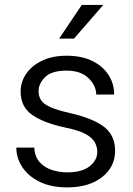

<svg xmlns="http://www.w3.org/2000/svg" viewBox="-20 -770 552 799"><path d="M384.8 -137.7Q384.8 -158.2 375 -177Q365.2 -195.8 337.2 -211.7Q309.1 -227.5 253.4 -238.8Q165 -257.3 115.5 -290.8Q65.9 -324.2 65.9 -389.2Q65.9 -429.7 89.4 -463.6Q112.8 -497.6 155.8 -517.8Q198.7 -538.1 256.8 -538.1Q319.3 -538.1 363.5 -516.6Q407.7 -495.1 431.4 -458.5Q455.1 -421.9 455.1 -376.5H380.4Q380.4 -413.6 348.4 -444.8Q316.4 -476.1 256.8 -476.1Q194.8 -476.1 167.7 -449.2Q140.6 -422.4 140.6 -391.1Q140.6 -369.6 150.6 -353.5Q160.6 -337.4 189 -324.5Q217.3 -311.5 272 -299.3Q368.7 -276.9 413.8 -241.5Q459 -206.1 459 -142.6Q459 -75.2 404.5 -32.7Q350.1 9.8 259.8 9.8Q191.4 9.8 144 -13.9Q96.7 -37.6 72.3 -75.4Q47.9 -113.3 47.9 -155.8H122.6Q125 -116.2 146.2 -93.8Q167.5 -71.3 198.2 -62Q229 -52.7 259.8 -52.7Q320.8 -52.7 352.8 -77.9Q384.8 -103 384.8 -137.7ZM226.1 -609.4 320.3 -749.5H409.7L288.1 -609.4Z"/></svg>

Font: Vazirmatn UI Light
Style: Regular
Weight: 300
Designer: Saber Rastikerdar
Foundry: Saber Rastikerdar
Version: Version 33.003